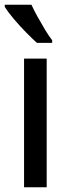

<svg xmlns="http://www.w3.org/2000/svg" viewBox="-37 -786 280 806"><path d="M159 0H64V-540H159ZM95 -766Q105 -744 120.5 -716Q136 -688 152 -661.5Q168 -635 182 -617V-606H118Q99 -623 72 -650.5Q45 -678 20.5 -707Q-4 -736 -17 -757V-766Z"/></svg>

Font: Noto Sans Tamil ExtraCondensed Medium
Style: Regular
Weight: 500
Width: 2
Designer: Jelle Bosma - Monotype Design Team
Foundry: Monotype Imaging Inc.
Version: Version 2.004; ttfautohint (v1.8.4.7-5d5b)